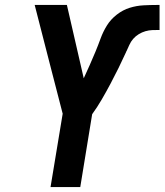

<svg xmlns="http://www.w3.org/2000/svg" viewBox="-20 -755 664 775"><path d="M184 0 233 -296 178 -509 120 -735H250L318 -439Q330 -465 342 -492Q354 -519 365 -545.5Q376 -572 386 -599.5Q396 -627 411.5 -652Q427 -677 451.5 -696Q476 -715 503.5 -723.5Q531 -732 559 -733.5Q587 -735 615 -735Q617 -735 619.5 -735Q622 -735 624 -735V-634H623Q623 -634 623 -634Q623 -634 623 -634Q623 -634 622.5 -634Q622 -634 622 -634Q608 -634 594.5 -633.5Q581 -633 567 -629Q553 -625 540 -617Q527 -609 517.5 -598Q508 -587 502 -573.5Q496 -560 490 -547H489Q489 -546 489 -546Q489 -546 489 -545Q474 -512 458.5 -480.5Q443 -449 426 -417Q409 -385 391 -354Q373 -323 352 -294L304 0Z"/></svg>

Font: Iosevka SS04 Extended
Style: Bold Italic
Weight: 700
Width: 7
Italic angle: -9°
Monospace: yes
Designer: Belleve Invis
Foundry: Belleve Invis
Version: Version 19.0.0; ttfautohint (v1.8.4)